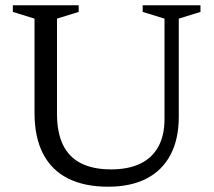

<svg xmlns="http://www.w3.org/2000/svg" viewBox="-20 -696 808 726"><path d="M602 -245.5V-625.5L519.5 -651V-676H738V-651L656 -625.5V-255Q656 -170 624.8 -110.8Q593.5 -51.5 534 -20.8Q474.5 10 389 10Q299.5 10 237.2 -21.2Q175 -52.5 142.8 -114.8Q110.5 -177 110.5 -269.5V-625.5L28.5 -651V-676H277.5V-651L195.5 -625.5V-266Q195.5 -195 218.2 -148.2Q241 -101.5 286.5 -78.5Q332 -55.5 400 -55.5Q465.5 -55.5 510.5 -77.2Q555.5 -99 578.8 -141.5Q602 -184 602 -245.5Z"/></svg>

Font: Newsreader 16pt 16pt
Style: Regular
Weight: 400
Version: Version 1.003